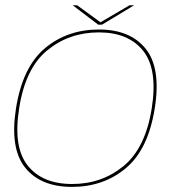

<svg xmlns="http://www.w3.org/2000/svg" viewBox="-20 -708 688 732"><path d="M254.5 4.5Q135 4.5 76 -68.8Q17 -142 41 -295Q66 -452.5 151.2 -524Q236.5 -595.5 357 -595.5Q476.5 -595.5 535.5 -522Q594.5 -448.5 570 -295Q545 -138 459.8 -66.8Q374.5 4.5 254.5 4.5ZM255 -6.5Q368 -6.5 451.2 -75Q534.5 -143.5 558.5 -295Q582 -443.5 526 -514Q470 -584.5 357 -584.5Q243.5 -584.5 160 -516Q76.5 -447.5 53 -295Q29.5 -147.5 85.5 -77Q141.5 -6.5 255 -6.5ZM354.5 -614 257 -688H274L363 -623L474 -688H491.5L369 -614Z"/></svg>

Font: Anybody ExtraExpanded Thin
Style: Italic
Weight: 100
Width: 8
Italic angle: -10°
Designer: Tyler Finck
Foundry: Etcetera Type Company
Version: Version 1.010; ttfautohint (v1.8.3) -l 8 -r 50 -G 200 -x 14 